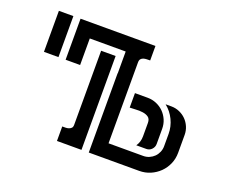

<svg xmlns="http://www.w3.org/2000/svg" viewBox="-81 -564 813 687"><g transform="rotate(20 325.5 -220.0)"><path d="M498.5 -55.2Q510.3 -55.2 521 -59.8Q531.7 -64.5 539.6 -72.3Q547.4 -80.1 552 -90.8Q556.6 -101.6 556.6 -113.3V-160.2Q556.6 -188 544.4 -213.4Q532.2 -238.8 510.3 -256.3H532.2Q548.3 -256.3 563 -250Q577.6 -243.7 588.4 -232.9Q599.1 -222.2 605.5 -207.5Q611.8 -192.9 611.8 -176.8V-108.4Q611.8 -85.9 603.3 -66.2Q594.7 -46.4 579.8 -31.7Q564.9 -17.1 545.2 -8.5Q525.4 0 502.9 0H311V-301.8H311.5V-384.8H174.8V-283.7H119.6V-439.9H404.8V-384.8Q398.9 -384.8 392.1 -384.5Q385.3 -384.3 379.6 -382.6Q374 -380.9 370.1 -376.5Q366.2 -372.1 366.2 -363.3V-55.2ZM283.2 -357.4V0H189.9V-55.2Q195.3 -55.2 201.9 -55.2Q208.5 -55.2 214.4 -57.1Q220.2 -59.1 224.1 -63Q228 -66.9 228 -75.2V-357.4ZM441.9 -256.3Q460 -256.3 475.8 -249.5Q491.7 -242.7 503.4 -231Q515.1 -219.2 522 -203.4Q528.8 -187.5 528.8 -169.4V-111.8Q528.8 -100.1 520.5 -91.3Q512.2 -82.5 500 -82.5H461.9Q473.6 -99.1 473.6 -120.6V-171.9Q473.6 -187 464.6 -193.4Q455.6 -199.7 442.6 -201.4Q429.7 -203.1 416 -202.1Q402.3 -201.2 393.6 -201.2V-256.3ZM37.1 -439.9H92.3V-283.7H37.1Z"/></g></svg>

Font: Isar CAT
Style: Regular
Weight: 400
Designer: Digitized by Peter Wiegel
Foundry: CAT-Fonts, Peter Wiegel
Version: Version 1.000; ttfautohint (v1.3)